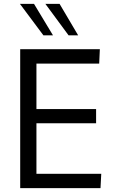

<svg xmlns="http://www.w3.org/2000/svg" viewBox="-20 -978 598 998"><path d="M336.4 -794.4 215.8 -958H289.6L386.2 -794.4ZM205.6 -794.4 83.5 -958H156.7L255.4 -794.4ZM85 0V-722.2H499L495.6 -647.5H169.4V-411.1H479.5V-337.4H169.4V-74.7H506.3L502.4 0Z"/></svg>

Font: Oxygen-Regular
Style: Regular
Weight: 400
Designer: Vernon Adams
Foundry: Vernon Adams
Version: Version Release 0.2.3 webfont; ttfautohint (v0.93.3-1d66) -l